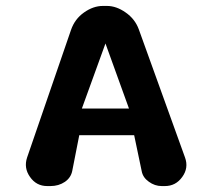

<svg xmlns="http://www.w3.org/2000/svg" viewBox="-20 -625 665 647"><path d="M255.9 -259.3H414.6L335.4 -478.5ZM447.8 -525.9Q447.8 -525.9 603.5 -94.2Q616.2 -59.1 594.2 -28.8Q572.3 2 535.6 2Q535.6 2 524.9 2Q501.5 2 481.4 -12.7Q461.4 -26.9 457.5 -48.3Q457.5 -48.3 432.1 -169.4H247.1L223.6 -49.8Q219.2 -26.4 198.7 -12.2Q177.7 2 149.9 2Q149.9 2 139.2 2Q102.5 2 81.1 -28.8Q59.6 -59.1 71.3 -94.2Q71.3 -94.2 219.2 -523.9Q231.9 -561 263.2 -583Q294.4 -605 326.7 -605Q326.7 -605 340.3 -605Q372.1 -605 403.3 -583Q435.1 -561 447.8 -525.9Z"/></svg>

Font: Dyuthi
Style: Regular
Weight: 400
Designer: Hiran Venugopalan, Hussain K H and Suresh P for Sawthanthra Malayalam Computing (SMC)
Version: Version 3.0.0+20221109